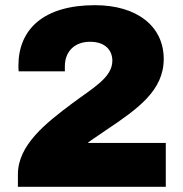

<svg xmlns="http://www.w3.org/2000/svg" viewBox="-20 -720 707 740"><path d="M49 0H619V-169H318C322 -173 339 -185 388 -218C512 -301 611 -371 611 -493C611 -618 509 -700 346 -700C149 -700 51 -608 51 -467C51 -460 51 -453 52 -445H230V-465C230 -519 265 -559 327 -559C388 -559 413 -524 413 -486C413 -421 338 -381 259 -322C156 -245 49 -161 49 -48Z"/></svg>

Font: Archivo Black
Style: Regular
Weight: 900
Designer: Hector Gatti
Foundry: Omnibus-Type
Version: Version 2.001